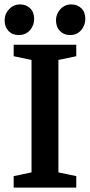

<svg xmlns="http://www.w3.org/2000/svg" viewBox="-20 -851 408 871"><path d="M42 0V-52L123 -69V-579L42 -596V-648H326V-596L245 -579V-69L326 -52V0ZM297 -692Q270 -692 252 -710.5Q234 -729 234 -759Q234 -788 254 -809.5Q274 -831 303 -831Q331 -831 349 -813.5Q367 -796 367 -765Q367 -736 348 -714Q329 -692 297 -692ZM64 -692Q36 -692 18.5 -710.5Q1 -729 1 -759Q1 -788 21.5 -809.5Q42 -831 71 -831Q98 -831 116.5 -813.5Q135 -796 135 -765Q135 -736 116 -714Q97 -692 64 -692Z"/></svg>

Font: Faustina SemiBold
Style: Regular
Weight: 600
Designer: Alfonso Garcia
Foundry: http://www.omnibus-type.com
Version: Version 1.200